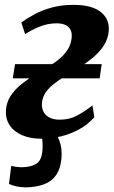

<svg xmlns="http://www.w3.org/2000/svg" viewBox="-20 -576 483 811"><path d="M87.5 215.5Q66 215 48.2 211Q30.5 207 18 201L27.5 124.5Q36 127 48.5 128.8Q61 130.5 68 130.5Q108.5 130.5 131.8 116.8Q155 103 159 62.5Q160.5 47 159.8 29.5Q159 12 156 0L157 -40.5H199Q218 -14.5 230.8 18.2Q243.5 51 239.5 93.5Q235.5 137 216.8 163.8Q198 190.5 165 202.8Q132 215 87.5 215.5ZM155.5 10Q108 10 73.2 -5Q38.5 -20 20.8 -47Q3 -74 5 -109.5Q7 -143.5 25 -171Q43 -198.5 71.2 -221Q99.5 -243.5 131.5 -263Q163.5 -282.5 193.5 -300.5Q236.5 -326.5 258.8 -356.2Q281 -386 283 -421Q284 -441.5 275.8 -454Q267.5 -466.5 252.8 -472Q238 -477.5 219.5 -477.5Q181 -477.5 146.2 -463Q111.5 -448.5 86 -432L70 -481Q94.5 -499 126.8 -516.2Q159 -533.5 200 -544.5Q241 -555.5 290 -555.5Q366.5 -555.5 404.5 -526.2Q442.5 -497 439.5 -447.5Q437 -412.5 418.8 -384.2Q400.5 -356 372.2 -332.5Q344 -309 311.8 -289Q279.5 -269 249 -250.5Q222 -233.5 201.8 -216.8Q181.5 -200 170 -181Q158.5 -162 157 -138.5Q156 -119 163.8 -103.8Q171.5 -88.5 188.8 -79.5Q206 -70.5 232 -70.5Q272.5 -70.5 303.5 -86.8Q334.5 -103 370.5 -130.5L378.5 -81Q351.5 -50 314.5 -29.8Q277.5 -9.5 236.5 0.2Q195.5 10 155.5 10ZM34 -245 43.5 -305H409.5L401 -245Z"/></svg>

Font: Merriweather 48pt ExtraBold
Style: Italic
Weight: 800
Italic angle: -7.8°
Version: Version 2.101